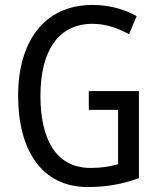

<svg xmlns="http://www.w3.org/2000/svg" viewBox="-20 -744 640 774"><path d="M338 -377V-301H456V-82C425 -73 390 -67 345 -67C201 -67 143 -190 143 -357C143 -543 218 -648 353 -648C404 -648 454 -632 500 -606L531 -679C479 -708 419 -724 353 -724C156 -724 53 -574 53 -358C53 -143 145 10 334 10C409 10 476 -2 540 -26V-377Z"/></svg>

Font: Noto Sans Gurmukhi UI Condensed
Style: Regular
Weight: 400
Width: 3
Designer: Jelle Bosma - Monotype Design Team
Foundry: Monotype Imaging Inc.
Version: Version 2.004